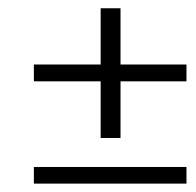

<svg xmlns="http://www.w3.org/2000/svg" viewBox="-20 -476 471 462"><path d="M61.5 -34.2H428.7V-74.2H61.5ZM270 -280.3H428.7V-320.8H270V-456.1H222.2V-320.8H61.5V-280.3H222.2V-144H270Z"/></svg>

Font: Meera New
Style: Regular
Weight: 400
Designer: Hussain K H
Foundry: RIT
Version: 1.4.1